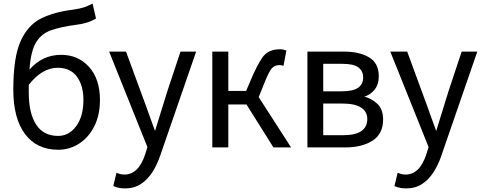

<svg xmlns="http://www.w3.org/2000/svg" viewBox="-20 -814 2679 1068"><path d="M304 19Q185 19 119.5 -68Q54 -155 54 -315Q54 -496 95 -586Q136 -676 210 -712Q284 -748 385 -760Q426 -766 448 -773.5Q470 -781 495 -794L514 -711Q468 -683 403 -676Q320 -665 265 -646Q210 -627 180.5 -578Q151 -529 144 -427Q216 -509 320 -509Q415 -509 475.5 -441.5Q536 -374 536 -258Q536 -174 504.5 -111.5Q473 -49 420 -15Q367 19 304 19ZM303 -58Q364 -58 404 -112.5Q444 -167 444 -258Q444 -339 407.5 -388Q371 -437 301 -437Q214 -437 140 -342V-300Q140 -184 181 -121Q222 -58 303 -58Z M675 234Q639 234 610 221L628 147Q651 157 672 157Q751 157 788 43L800 4L587 -527H681L792 -225Q805 -190 818 -152.5Q831 -115 844 -81H841L910 -304L984 -527H1071L871 52Q854 102 828 143Q802 184 764.5 209Q727 234 675 234Z M1599 6H1501L1351 -233H1250V6H1161V-527H1250V-308H1349L1367 -350Q1408 -450 1440 -495Q1472 -540 1538 -540Q1555 -540 1573 -533L1557 -448Q1543 -452 1536 -452Q1502 -452 1484.5 -424Q1467 -396 1443 -333L1419 -274Z M1901 6H1690V-527H1893Q1979 -527 2033 -495Q2087 -463 2087 -390Q2087 -344 2063.5 -315Q2040 -286 2001 -274V-278Q2045 -268 2078 -237.5Q2111 -207 2111 -149Q2111 -69 2052 -31.5Q1993 6 1901 6ZM1890 -62Q2023 -62 2023 -153Q2023 -193 1988.5 -215.5Q1954 -238 1885 -238H1778V-62ZM1878 -306Q1944 -306 1972 -326Q2000 -346 2000 -382Q2000 -420 1973 -439.5Q1946 -459 1884 -459H1778V-306Z M2239 234Q2203 234 2174 221L2192 147Q2215 157 2236 157Q2315 157 2352 43L2364 4L2151 -527H2245L2356 -225Q2369 -190 2382 -152.5Q2395 -115 2408 -81H2405L2474 -304L2548 -527H2635L2435 52Q2418 102 2392 143Q2366 184 2328.5 209Q2291 234 2239 234Z"/></svg>

Font: LXGW 975 Gothic SC
Style: Regular
Weight: 400
Version: Version 2.01;February 25, 2021